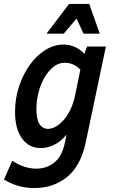

<svg xmlns="http://www.w3.org/2000/svg" viewBox="-49 -754 573 970"><path d="M-29 153 13 58Q37 75 69 86.5Q101 98 135 98Q187 98 226 66.5Q265 35 279 -34L287 -74Q260 -40 226 -23Q192 -6 157 -6Q97 -6 62 -54.5Q27 -103 27 -189Q27 -257 47.5 -318.5Q68 -380 102.5 -427.5Q137 -475 181 -502Q225 -529 273 -529Q301 -529 328 -517.5Q355 -506 377 -482L391 -519H486L384 -34Q358 86 289 141Q220 196 125 196Q81 196 43 185Q5 174 -29 153ZM135 -203Q135 -151 150.5 -127Q166 -103 194 -103Q218 -103 245 -122Q272 -141 295 -178.5Q318 -216 330 -270L357 -402Q340 -420 320 -428.5Q300 -437 278 -437Q248 -437 222 -417Q196 -397 176.5 -363.5Q157 -330 146 -288.5Q135 -247 135 -203ZM186 -584 300 -734H402L455 -584H373L338 -660L273 -584Z"/></svg>

Font: Radio Canada Condensed Medium
Style: Italic
Weight: 500
Width: 3
Italic angle: -12°
Designer: Charles Daoud, Etienne Aubert Bonn, Alexandre Saumier Demers, Jacques Le Bailly
Foundry: Radio-Canada
Version: Version 2.104; ttfautohint (v1.8.4.7-5d5b);gftools[0.9.28.de